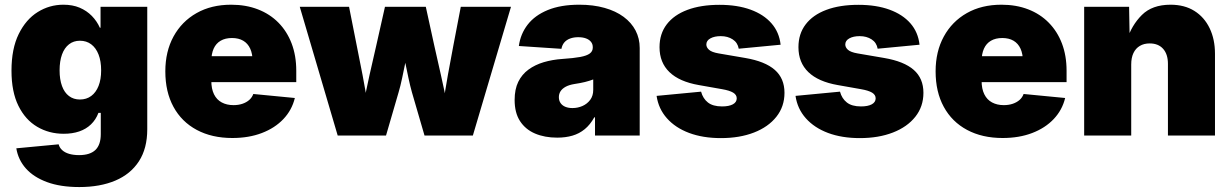

<svg xmlns="http://www.w3.org/2000/svg" viewBox="-20 -564 5123 799"><path d="M310.1 214.4Q231.4 214.4 175.8 193.8Q120.1 173.3 87.9 137.2Q55.7 101.1 47.9 53.2L224.1 36.6Q227.5 50.3 238.5 60.5Q249.5 70.8 267.6 76.2Q285.6 81.5 309.1 81.5Q354.5 81.5 377 60.1Q399.4 38.6 399.4 -5.9V-94.2H389.6Q378.9 -65.9 358.6 -46.4Q338.4 -26.9 309.8 -17.1Q281.2 -7.3 245.1 -7.3Q184.1 -7.3 134.8 -36.4Q85.4 -65.4 56.6 -123.8Q27.8 -182.1 27.8 -270Q27.8 -361.3 57.9 -422.4Q87.9 -483.4 137 -513.9Q186 -544.4 243.7 -544.4Q282.2 -544.4 311.5 -532Q340.8 -519.5 362.1 -497.8Q383.3 -476.1 395.5 -448.7H398.4V-535.6H592.8V-25.9Q592.8 53.7 558.1 107.2Q523.4 160.6 460 187.5Q396.5 214.4 310.1 214.4ZM312.5 -149.9Q339.8 -149.9 359.6 -164.6Q379.4 -179.2 390.1 -206.3Q400.9 -233.4 400.9 -271Q400.9 -309.6 390.1 -337.2Q379.4 -364.7 359.6 -379.6Q339.8 -394.5 312.5 -394.5Q286.1 -394.5 267.1 -379.6Q248 -364.7 238 -337.2Q228 -309.6 228 -271Q228 -233.4 238 -206.1Q248 -178.7 267.1 -164.3Q286.1 -149.9 312.5 -149.9Z M946.8 10.3Q861.8 10.3 798.8 -23.4Q735.8 -57.1 701.9 -119.4Q668 -181.6 668 -267.1Q668 -349.6 702.1 -412.1Q736.3 -474.6 797.9 -509.5Q859.4 -544.4 941.9 -544.4Q1003.4 -544.4 1053.2 -525.1Q1103 -505.9 1138.7 -469.7Q1174.3 -433.6 1193.6 -383.1Q1212.9 -332.5 1212.9 -269.5V-222.2H727.5V-330.1H1122.1L1031.2 -308.6Q1031.2 -339.8 1021.2 -361.6Q1011.2 -383.3 992.2 -394.5Q973.1 -405.8 945.3 -405.8Q917.5 -405.8 898.2 -394.5Q878.9 -383.3 869.1 -361.6Q859.4 -339.8 859.4 -308.6V-228Q859.4 -194.3 870.6 -171.6Q881.8 -148.9 902.8 -137.7Q923.8 -126.5 951.7 -126.5Q972.2 -126.5 988.8 -132.1Q1005.4 -137.7 1017.1 -147.9Q1028.8 -158.2 1034.2 -172.9L1207 -156.2Q1194.8 -106 1159.4 -68.6Q1124 -31.2 1069.8 -10.5Q1015.6 10.3 946.8 10.3Z M1385.3 0 1227.5 -535.6H1432.6L1464.4 -375Q1476.1 -316.4 1488.8 -251.7Q1501.5 -187 1511.7 -115.7H1490.7Q1502.9 -187 1517.8 -252Q1532.7 -316.9 1545.9 -375L1582 -535.6H1752L1787.1 -375Q1799.8 -316.4 1814.9 -251.7Q1830.1 -187 1842.3 -115.7H1822.3Q1832 -187 1843.8 -251.7Q1855.5 -316.4 1866.7 -375L1897.5 -535.6H2106.4L1947.8 0H1746.6L1694.3 -179.7Q1687 -205.6 1679.7 -239.7Q1672.4 -273.9 1665.3 -309.3Q1658.2 -344.7 1650.9 -372.6H1682.1Q1675.3 -344.7 1668 -309.3Q1660.6 -273.9 1653.6 -239.7Q1646.5 -205.6 1638.7 -179.7L1586.4 0Z M2298.8 8.8Q2246.6 8.8 2206.5 -8.3Q2166.5 -25.4 2144 -60.1Q2121.6 -94.7 2121.6 -147.9Q2121.6 -192.4 2136.7 -223.4Q2151.9 -254.4 2179.2 -274.4Q2206.5 -294.4 2242.7 -305.2Q2278.8 -315.9 2321.3 -318.8Q2366.7 -321.8 2394.3 -326.9Q2421.9 -332 2434.3 -341.3Q2446.8 -350.6 2446.8 -365.7V-367.7Q2446.8 -380.9 2439.2 -390.1Q2431.6 -399.4 2418.2 -404.3Q2404.8 -409.2 2386.2 -409.2Q2367.7 -409.2 2352.8 -403.8Q2337.9 -398.4 2328.6 -387.7Q2319.3 -377 2316.4 -360.8L2139.2 -372.6Q2146 -422.9 2175.8 -461.4Q2205.6 -500 2259.5 -522.2Q2313.5 -544.4 2390.6 -544.4Q2449.2 -544.4 2495.8 -531.2Q2542.5 -518.1 2575.2 -493.9Q2607.9 -469.7 2625 -436.8Q2642.1 -403.8 2642.1 -364.3V0H2456.1V-75.7H2453.1Q2436 -44.9 2413.3 -26.4Q2390.6 -7.8 2362.1 0.5Q2333.5 8.8 2298.8 8.8ZM2362.3 -114.3Q2384.3 -114.3 2404.1 -123Q2423.8 -131.8 2436.3 -148.7Q2448.7 -165.5 2448.7 -189.9V-233.4Q2440.9 -230.5 2432.4 -227.8Q2423.8 -225.1 2414.1 -222.7Q2404.3 -220.2 2393.6 -218.3Q2382.8 -216.3 2370.6 -214.4Q2348.6 -210.9 2334.2 -203.1Q2319.8 -195.3 2312.7 -184.3Q2305.7 -173.3 2305.7 -159.7Q2305.7 -145 2313 -134.8Q2320.3 -124.5 2333 -119.4Q2345.7 -114.3 2362.3 -114.3Z M2980 10.7Q2905.3 10.7 2847.9 -10.7Q2790.5 -32.2 2755.4 -71.8Q2720.2 -111.3 2712.4 -165L2897.5 -182.6Q2905.3 -153.8 2926 -137.5Q2946.8 -121.1 2984.9 -121.1Q3013.7 -121.1 3029.8 -129.9Q3045.9 -138.7 3045.9 -154.8Q3045.9 -169.4 3031 -178.5Q3016.1 -187.5 2984.9 -192.9L2888.2 -210Q2807.1 -224.1 2765.9 -263.9Q2724.6 -303.7 2724.6 -367.7Q2724.6 -423.3 2754.6 -462.6Q2784.7 -502 2840.6 -522.9Q2896.5 -543.9 2974.1 -543.9Q3048.3 -543.9 3103.3 -523.9Q3158.2 -503.9 3190.4 -467Q3222.7 -430.2 3228.5 -377.9L3054.2 -361.3Q3049.8 -386.7 3029.1 -400.1Q3008.3 -413.6 2979.5 -413.6Q2953.1 -413.6 2936.3 -404.3Q2919.4 -395 2919.4 -378.9Q2919.4 -366.7 2930.7 -356.7Q2941.9 -346.7 2970.2 -341.8L3081.1 -322.8Q3164.1 -308.6 3204.3 -273.2Q3244.6 -237.8 3244.6 -177.7Q3244.6 -120.6 3210.9 -78.1Q3177.2 -35.6 3117.7 -12.5Q3058.1 10.7 2980 10.7Z M3558.1 10.7Q3483.4 10.7 3426 -10.7Q3368.7 -32.2 3333.5 -71.8Q3298.3 -111.3 3290.5 -165L3475.6 -182.6Q3483.4 -153.8 3504.2 -137.5Q3524.9 -121.1 3563 -121.1Q3591.8 -121.1 3607.9 -129.9Q3624 -138.7 3624 -154.8Q3624 -169.4 3609.1 -178.5Q3594.2 -187.5 3563 -192.9L3466.3 -210Q3385.3 -224.1 3344 -263.9Q3302.7 -303.7 3302.7 -367.7Q3302.7 -423.3 3332.8 -462.6Q3362.8 -502 3418.7 -522.9Q3474.6 -543.9 3552.2 -543.9Q3626.5 -543.9 3681.4 -523.9Q3736.3 -503.9 3768.6 -467Q3800.8 -430.2 3806.6 -377.9L3632.3 -361.3Q3627.9 -386.7 3607.2 -400.1Q3586.4 -413.6 3557.6 -413.6Q3531.2 -413.6 3514.4 -404.3Q3497.6 -395 3497.6 -378.9Q3497.6 -366.7 3508.8 -356.7Q3520 -346.7 3548.3 -341.8L3659.2 -322.8Q3742.2 -308.6 3782.5 -273.2Q3822.8 -237.8 3822.8 -177.7Q3822.8 -120.6 3789.1 -78.1Q3755.4 -35.6 3695.8 -12.5Q3636.2 10.7 3558.1 10.7Z M4152.3 10.3Q4067.4 10.3 4004.4 -23.4Q3941.4 -57.1 3907.5 -119.4Q3873.5 -181.6 3873.5 -267.1Q3873.5 -349.6 3907.7 -412.1Q3941.9 -474.6 4003.4 -509.5Q4064.9 -544.4 4147.5 -544.4Q4209 -544.4 4258.8 -525.1Q4308.6 -505.9 4344.2 -469.7Q4379.9 -433.6 4399.2 -383.1Q4418.5 -332.5 4418.5 -269.5V-222.2H3933.1V-330.1H4327.6L4236.8 -308.6Q4236.8 -339.8 4226.8 -361.6Q4216.8 -383.3 4197.8 -394.5Q4178.7 -405.8 4150.9 -405.8Q4123 -405.8 4103.8 -394.5Q4084.5 -383.3 4074.7 -361.6Q4064.9 -339.8 4064.9 -308.6V-228Q4064.9 -194.3 4076.2 -171.6Q4087.4 -148.9 4108.4 -137.7Q4129.4 -126.5 4157.2 -126.5Q4177.7 -126.5 4194.3 -132.1Q4210.9 -137.7 4222.7 -147.9Q4234.4 -158.2 4239.7 -172.9L4412.6 -156.2Q4400.4 -106 4365 -68.6Q4329.6 -31.2 4275.4 -10.5Q4221.2 10.3 4152.3 10.3Z M4687.5 -295.4V0H4491.7V-535.6H4678.7L4681.2 -395.5H4668.9Q4689 -459 4731.9 -501.7Q4774.9 -544.4 4851.1 -544.4Q4909.2 -544.4 4950.4 -518.6Q4991.7 -492.7 5013.9 -446.5Q5036.1 -400.4 5036.1 -340.3V0H4840.3V-298.3Q4840.3 -338.4 4820.3 -360.8Q4800.3 -383.3 4764.2 -383.3Q4740.7 -383.3 4723.4 -373Q4706.1 -362.8 4696.8 -343.3Q4687.5 -323.7 4687.5 -295.4Z"/></svg>

Font: Inter 20pt Black
Style: Regular
Weight: 900
Version: Version 4.001;git-66647c0bb